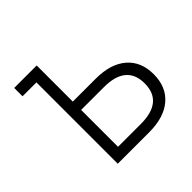

<svg xmlns="http://www.w3.org/2000/svg" viewBox="-172 -892 1075 1075"><g transform="rotate(-45 365.0 -355.0)"><path d="M251 -710V-424H432Q550 -424 615 -368Q680 -312 680 -212Q680 -112 615 -56Q550 0 432 0H183V-644H73V-710ZM251 -66H432Q608 -66 608 -212Q608 -284 564 -321Q520 -358 432 -358H251Z"/></g></svg>

Font: Geist Light
Style: Regular
Weight: 400
Designer: Basement.studio, Andrés Briganti, Mateo Zaragoza
Foundry: Basement.studio, Vercel, Andrés Briganti, Guido Ferreyra, Mateo Zaragoza
Version: Version 1.401